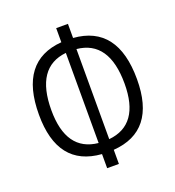

<svg xmlns="http://www.w3.org/2000/svg" viewBox="-132 -817 849 931"><g transform="rotate(-20 293.0 -351.5)"><path d="M262.2 9.8V-63Q40 -79.6 40 -346.7Q40 -622.6 262.2 -640.1V-712.9H322.8V-640.1Q545.9 -623 545.9 -346.7Q545.9 -79.1 322.8 -63V9.8ZM319.8 -584V-119.1Q481.9 -134.8 481.9 -346.7Q481.9 -567.9 319.8 -584ZM265.1 -119.1V-584Q104 -567.4 104 -346.7Q104 -135.3 265.1 -119.1Z"/></g></svg>

Font: CaskaydiaCove NFP Light
Style: Regular
Weight: 300
Designer: Aaron Bell
Foundry: Saja Typeworks
Version: Version 2111.001; VTT 6.35;Nerd Fonts 3.1.1